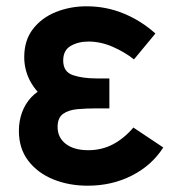

<svg xmlns="http://www.w3.org/2000/svg" viewBox="-20 -575 560 610"><path d="M258.5 15Q336 15 399.3 -17.4Q462.7 -49.8 498.7 -106.5L403.7 -169.8Q374.9 -135.7 339.4 -116.8Q303.8 -97.8 260.3 -97.8Q215.1 -97.8 189 -117.9Q163 -137.9 163 -171.7Q163 -200.9 180.5 -213.3Q198 -225.7 226.5 -228.2Q255 -230.7 287.5 -230.7H327.5V-325.8H287.7Q242.2 -325.8 211.5 -336.3Q180.8 -346.8 180.8 -382.8Q180.8 -415.4 204.8 -429.2Q228.8 -443 260.8 -443Q299.8 -443 337.9 -426.4Q375.9 -409.8 405.7 -386.3L473.7 -468.5Q429.5 -508.5 373.6 -531.8Q317.7 -555 255 -555Q203 -555 157.8 -536.9Q112.5 -518.8 84.8 -482.9Q57 -447 57 -393.8Q57 -356.1 73.2 -322.6Q89.5 -289.1 124.7 -258.8L126.5 -298Q98.9 -286.7 79.5 -266.1Q60.2 -245.5 50.1 -218.1Q40 -190.8 40 -159.3Q40 -103 70 -64Q99.9 -25.1 149.6 -5Q199.2 15 258.5 15Z"/></svg>

Font: Manrope Variable Light
Style: Regular
Weight: 200
Designer: Mikhail Sharanda
Foundry: Mikhail Sharanda
Version: Version 4.505